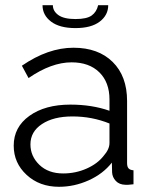

<svg xmlns="http://www.w3.org/2000/svg" viewBox="-20 -715 585 745"><path d="M272.9 -606Q211.4 -606 178.2 -631.1Q145 -656.2 145 -694.8H185.1Q185.1 -671.9 206.5 -656.5Q228 -641.1 272.9 -641.1Q316.9 -641.1 335.9 -655Q355 -668.9 360.8 -694.8H399.9Q399.9 -656.2 366.9 -631.1Q334 -606 272.9 -606ZM33.2 -149.9Q33.2 -221.7 94 -265.4Q154.8 -309.1 252.9 -309.1Q336.9 -309.1 404.8 -285.2V-329.1Q404.8 -395.5 365.5 -434.3Q326.2 -473.1 257.8 -473.1Q179.2 -473.1 90.8 -412.1L64.9 -460Q166.5 -529.8 265.1 -529.8Q361.3 -529.8 417.2 -474.6Q473.1 -419.4 473.1 -323.2V-82Q473.1 -67.9 479 -61.5Q484.9 -55.2 498 -54.2V0Q473.6 2.9 466.8 2Q442.9 1.5 429.4 -12.9Q416 -27.3 415 -45.9L414.1 -84Q379.4 -40 323.7 -15.1Q268.1 9.8 209 9.8Q133.3 9.8 83.3 -36.4Q33.2 -82.5 33.2 -149.9ZM381.8 -109.9Q404.8 -135.7 404.8 -160.2V-235.8Q336.9 -263.2 261.2 -263.2Q187.5 -263.2 142.8 -233.6Q98.1 -204.1 98.1 -154.8Q98.1 -108.9 132.8 -75.4Q167.5 -42 225.1 -42Q273.4 -42 315.9 -60.8Q358.4 -79.6 381.8 -109.9Z"/></svg>

Font: Rawline
Style: Regular
Weight: 400
Designer: Matt McInerney, Pablo Impallari, Rodrigo Fuenzalida
Foundry: Matt McInerney, Pablo Impallari, Rodrigo Fuenzalida
Version: Version 4.020;PS 004.020;hotconv 1.0.88;makeotf.lib2.5.64775